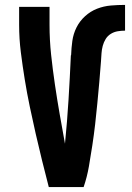

<svg xmlns="http://www.w3.org/2000/svg" viewBox="-20 -763 540 783"><path d="M321 0H179Q165 -54 151.5 -108.5Q138 -163 125.5 -218Q113 -273 101.5 -328Q90 -383 81 -438.5Q72 -494 65 -549.5Q58 -605 58 -662V-735H182V-662Q182 -600 188.5 -539.5Q195 -479 204 -418Q213 -357 223.5 -297Q234 -237 245 -177Q254 -267 259.5 -357Q265 -447 269 -537L270 -538Q271 -567 275 -596Q279 -625 292 -651Q305 -677 327 -697Q349 -717 376 -727.5Q403 -738 432 -740.5Q461 -743 490 -743V-638Q475 -638 460 -635.5Q445 -633 432 -625Q419 -617 411 -604Q403 -591 399 -576Q395 -561 394 -546Q393 -531 392 -516V-515Q389 -472 385 -428.5Q381 -385 377 -342Q373 -299 368 -256Q363 -213 356.5 -170Q350 -127 342.5 -84Q335 -41 321 0Z"/></svg>

Font: Iosevka Term Curly Extrabold
Style: Regular
Weight: 800
Designer: Belleve Invis
Foundry: Belleve Invis
Version: Version 32.3.0